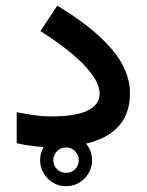

<svg xmlns="http://www.w3.org/2000/svg" viewBox="-20 -513 510 668"><path d="M119.6 44.4Q119.6 7.3 146.2 -19.3Q172.9 -45.9 210 -45.9Q247.1 -45.9 273.7 -19.3Q300.3 7.3 300.3 44.4Q300.3 81.5 273.7 108.2Q247.1 134.8 210 134.8Q172.9 134.8 146.2 108.2Q119.6 81.5 119.6 44.4ZM165.5 44.4Q165.5 63 178.5 75.7Q191.4 88.4 210 88.4Q228.5 88.4 241.2 75.7Q253.9 63 253.9 44.4Q253.9 25.9 241.2 12.9Q228.5 0 210 0Q191.4 0 178.5 12.9Q165.5 25.9 165.5 44.4ZM38.1 -122.6Q68.8 -116.7 99.6 -112.3Q130.4 -107.9 154.8 -107.9Q245.6 -107.9 286.1 -128.9Q326.7 -149.9 326.7 -187.5Q326.7 -230 272.9 -286.4Q219.2 -342.8 120.6 -404.8L179.2 -493.2Q300.3 -420.9 366.2 -345.2Q432.1 -269.5 432.1 -189Q432.1 -94.7 362.8 -47.9Q293.5 -1 161.1 -1Q127.4 -1 96.7 -4.6Q65.9 -8.3 38.1 -14.6Z"/></svg>

Font: Vazir Medium
Style: Medium
Weight: 500
Designer: Saber Rastikerdar
Foundry: Saber Rastikerdar
Version: Version 30.0.0